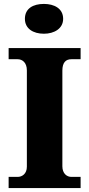

<svg xmlns="http://www.w3.org/2000/svg" viewBox="-20 -959 455 979"><path d="M204 -787C256 -787 302 -813 302 -863C302 -916 256 -939 204 -939C149 -939 107 -916 107 -863C107 -813 149 -787 204 -787ZM24 0H391V-57H344C320 -57 298 -75 298 -111V-599C298 -641 316 -657 344 -657H391V-714H24V-657H70C93 -657 117 -641 117 -600V-109C117 -73 93 -57 70 -57H24Z"/></svg>

Font: Noto Serif Myanmar ExtraBold
Style: Regular
Weight: 800
Designer: Ben Mitchell and the Monotype Design Team
Foundry: Monotype Imaging Inc.
Version: Version 2.106